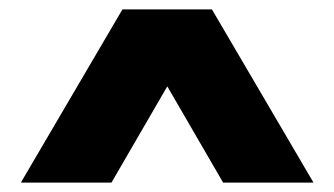

<svg xmlns="http://www.w3.org/2000/svg" viewBox="-20 -760 714 410"><path d="M24.5 -370 241.5 -740H432.5L649.5 -370H456.5L293.5 -651H381L218 -370Z"/></svg>

Font: Encode Sans SemiExpanded ExtraBold
Style: Regular
Weight: 800
Width: 6
Designer: Multiple Designers
Foundry: Impallari Type
Version: Version 3.002